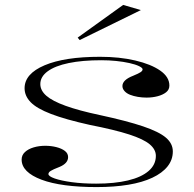

<svg xmlns="http://www.w3.org/2000/svg" viewBox="-20 -746 791 781"><path d="M373 15Q302 15 245.5 7.5Q189 0 149 -15Q109 -30 88.5 -50.5Q68 -71 68 -97Q68 -115 81.5 -127.5Q95 -140 117 -146.5Q139 -153 164 -153Q188 -153 209.5 -147.5Q231 -142 244 -132Q257 -122 257 -107Q257 -94 248 -84Q239 -74 222 -67Q196 -57 186.5 -51Q177 -45 177 -38Q177 -29 202.5 -20Q228 -11 272 -5Q316 1 371 1Q446 1 500.5 -12Q555 -25 584.5 -50.5Q614 -76 614 -112Q614 -138 589 -159Q564 -180 505.5 -199Q447 -218 345 -238Q246 -260 187.5 -282.5Q129 -305 104.5 -330.5Q80 -356 80 -387Q80 -446 161.5 -480.5Q243 -515 387 -515Q466 -515 530 -500Q594 -485 631.5 -459Q669 -433 669 -398Q669 -381 655.5 -370.5Q642 -360 621 -354.5Q600 -349 576 -349Q558 -349 540.5 -352Q523 -355 509 -360.5Q495 -366 486.5 -375.5Q478 -385 478 -396Q478 -421 522 -438Q544 -447 552 -452.5Q560 -458 560 -464Q560 -470 545.5 -477Q531 -484 506.5 -489.5Q482 -495 452.5 -498Q423 -501 392 -501Q315 -501 259.5 -489.5Q204 -478 174 -456Q144 -434 144 -404Q144 -378 168.5 -356.5Q193 -335 247 -315.5Q301 -296 386 -278Q497 -254 562 -232Q627 -210 655 -186Q683 -162 683 -130Q683 -96 661.5 -69Q640 -42 599.5 -23Q559 -4 502 5.5Q445 15 373 15ZM304 -583 296 -593 481 -726 553 -705Z"/></svg>

Font: Kalnia SemiExpanded Light
Style: Regular
Weight: 300
Width: 6
Designer: Frida Medrano
Foundry: Frida Medrano
Version: Version 1.105